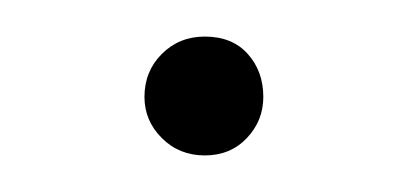

<svg xmlns="http://www.w3.org/2000/svg" viewBox="-20 -377 224 105"><path d="M92 -357Q107 -357 115.5 -347.5Q124 -338 124 -324Q124 -311 115 -301.5Q106 -292 92 -292Q78 -292 68.5 -301.5Q59 -311 59 -324Q59 -338 68.5 -347.5Q78 -357 92 -357Z"/></svg>

Font: FiraSans
Style: Regular
Weight: 200
Designer: Carrois Corporate & Edenspiekermann AG
Foundry: Carrois Corporate GbR & Edenspiekermann AG
Version: Version 3.106;PS 003.106;hotconv 1.0.70;makeotf.lib2.5.58329